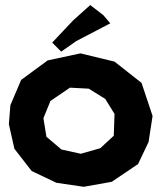

<svg xmlns="http://www.w3.org/2000/svg" viewBox="-20 -717 626 749"><path d="M332 -697.3 265.6 -637.7 183.6 -550.8 218.8 -515.6 277.3 -556.6 410.2 -626 382.8 -658.2ZM252.9 -375 326.2 -371.1 390.6 -331.1 426.8 -272.5 423.8 -187.5 371.1 -138.7 294.9 -117.2 219.7 -133.8 161.1 -183.6 149.4 -255.9 176.8 -323.2ZM306.6 11.7 416 -7.8 518.6 -77.1 559.6 -163.1 575.2 -264.6 532.2 -393.6 426.8 -476.6 293.9 -508.8 166 -481.4 62.5 -405.3 20.5 -306.6 14.6 -232.4 36.1 -136.7 103.5 -49.8 200.2 -3.9Z"/></svg>

Font: MaokenAssortedSans-Lite
Style: Lite
Weight: 400
Version: Version 1.400